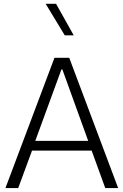

<svg xmlns="http://www.w3.org/2000/svg" viewBox="-20 -963 632 983"><path d="M449.2 -191.9 519 0H585L334.5 -667H258.8L7.8 0H73.2L144 -191.9ZM299.3 -607.4 431.6 -241.7H160.6L294.4 -607.4ZM267.1 -943.4H213.9L311.5 -782.2H357.4Z"/></svg>

Font: Estedad Light
Style: Regular
Weight: 300
Designer: Amin Abedi
Version: Version 7.3